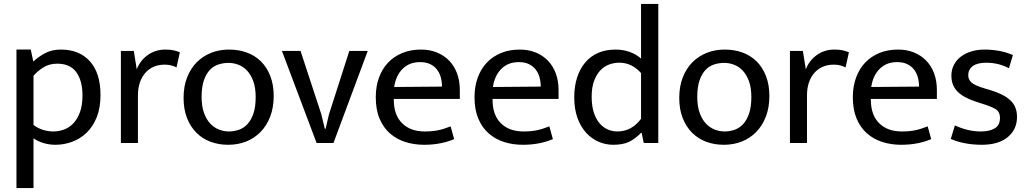

<svg xmlns="http://www.w3.org/2000/svg" viewBox="-20 -730 5245 980"><path d="M263 9Q231 9 201.5 0Q172 -9 151 -24V230H64V-477H137L150 -416Q177 -441 211 -459Q245 -477 291 -477Q385 -477 439 -417Q493 -357 493 -245Q493 -179 473.5 -131Q454 -83 421.5 -52Q389 -21 347.5 -6Q306 9 263 9ZM272 -405Q230 -405 199 -384.5Q168 -364 151 -343V-92Q174 -75 200 -67Q226 -59 252 -59Q279 -59 306 -68.5Q333 -78 354 -100Q375 -122 388 -157Q401 -192 401 -243Q401 -318 369.5 -361.5Q338 -405 272 -405Z M597 0V-470H663L678 -376Q695 -421 734 -449Q773 -477 824 -477Q850 -477 867 -473Q884 -469 898 -463L881 -386Q869 -392 854.5 -396Q840 -400 820 -400Q791 -400 766.5 -390Q742 -380 723.5 -360Q705 -340 694.5 -310.5Q684 -281 684 -243V0Z M1377 -240Q1377 -181 1359 -134.5Q1341 -88 1309.5 -56Q1278 -24 1236 -7.5Q1194 9 1145 9Q1096 9 1054.5 -6.5Q1013 -22 982.5 -52.5Q952 -83 934.5 -127.5Q917 -172 917 -230Q917 -289 935 -335Q953 -381 984.5 -412.5Q1016 -444 1058 -460.5Q1100 -477 1149 -477Q1198 -477 1239.5 -462Q1281 -447 1311.5 -417Q1342 -387 1359.5 -342.5Q1377 -298 1377 -240ZM1285 -235Q1285 -282 1273 -315Q1261 -348 1241.5 -369Q1222 -390 1197 -399.5Q1172 -409 1146 -409Q1120 -409 1095 -401Q1070 -393 1051 -373Q1032 -353 1020.5 -319.5Q1009 -286 1009 -235Q1009 -188 1021 -154.5Q1033 -121 1052.5 -100Q1072 -79 1097 -69Q1122 -59 1148 -59Q1174 -59 1199 -67.5Q1224 -76 1243 -96.5Q1262 -117 1273.5 -150.5Q1285 -184 1285 -235Z M1763 -470H1857L1682 0H1596L1419 -470H1514L1620 -147L1638 -73H1642L1659 -146Z M2327 -225H1990V-221Q1990 -143 2032.5 -101Q2075 -59 2148 -59Q2186 -59 2215.5 -65Q2245 -71 2280 -85L2298 -20Q2269 -7 2229.5 1Q2190 9 2145 9Q2094 9 2049.5 -5Q2005 -19 1971 -48.5Q1937 -78 1917.5 -124Q1898 -170 1898 -234Q1898 -289 1914.5 -334Q1931 -379 1961 -410.5Q1991 -442 2033.5 -459.5Q2076 -477 2129 -477Q2174 -477 2210.5 -462Q2247 -447 2273 -420Q2299 -393 2313 -355Q2327 -317 2327 -271ZM2236 -288Q2236 -314 2229.5 -336.5Q2223 -359 2209.5 -376Q2196 -393 2175 -403Q2154 -413 2124 -413Q2069 -413 2034.5 -378Q2000 -343 1992 -286Z M2831 -225H2494V-221Q2494 -143 2536.5 -101Q2579 -59 2652 -59Q2690 -59 2719.5 -65Q2749 -71 2784 -85L2802 -20Q2773 -7 2733.5 1Q2694 9 2649 9Q2598 9 2553.5 -5Q2509 -19 2475 -48.5Q2441 -78 2421.5 -124Q2402 -170 2402 -234Q2402 -289 2418.5 -334Q2435 -379 2465 -410.5Q2495 -442 2537.5 -459.5Q2580 -477 2633 -477Q2678 -477 2714.5 -462Q2751 -447 2777 -420Q2803 -393 2817 -355Q2831 -317 2831 -271ZM2740 -288Q2740 -314 2733.5 -336.5Q2727 -359 2713.5 -376Q2700 -393 2679 -403Q2658 -413 2628 -413Q2573 -413 2538.5 -378Q2504 -343 2496 -286Z M3252 -710H3340V0H3266L3255 -52H3252Q3221 -20 3189.5 -5.5Q3158 9 3110 9Q3072 9 3036.5 -6Q3001 -21 2973 -51Q2945 -81 2928 -126.5Q2911 -172 2911 -234Q2911 -289 2925.5 -334Q2940 -379 2967 -411Q2994 -443 3033 -460Q3072 -477 3122 -477Q3159 -477 3192.5 -465.5Q3226 -454 3252 -431ZM3252 -357Q3205 -410 3141 -410Q3114 -410 3088.5 -400.5Q3063 -391 3043.5 -370Q3024 -349 3012 -316Q3000 -283 3000 -237Q3000 -189 3011 -155.5Q3022 -122 3040.5 -100.5Q3059 -79 3082.5 -69Q3106 -59 3130 -59Q3205 -59 3252 -124Z M3907 -240Q3907 -181 3889 -134.5Q3871 -88 3839.5 -56Q3808 -24 3766 -7.5Q3724 9 3675 9Q3626 9 3584.5 -6.5Q3543 -22 3512.5 -52.5Q3482 -83 3464.5 -127.5Q3447 -172 3447 -230Q3447 -289 3465 -335Q3483 -381 3514.5 -412.5Q3546 -444 3588 -460.5Q3630 -477 3679 -477Q3728 -477 3769.5 -462Q3811 -447 3841.5 -417Q3872 -387 3889.5 -342.5Q3907 -298 3907 -240ZM3815 -235Q3815 -282 3803 -315Q3791 -348 3771.5 -369Q3752 -390 3727 -399.5Q3702 -409 3676 -409Q3650 -409 3625 -401Q3600 -393 3581 -373Q3562 -353 3550.5 -319.5Q3539 -286 3539 -235Q3539 -188 3551 -154.5Q3563 -121 3582.5 -100Q3602 -79 3627 -69Q3652 -59 3678 -59Q3704 -59 3729 -67.5Q3754 -76 3773 -96.5Q3792 -117 3803.5 -150.5Q3815 -184 3815 -235Z M4012 0V-470H4078L4093 -376Q4110 -421 4149 -449Q4188 -477 4239 -477Q4265 -477 4282 -473Q4299 -469 4313 -463L4296 -386Q4284 -392 4269.5 -396Q4255 -400 4235 -400Q4206 -400 4181.5 -390Q4157 -380 4138.5 -360Q4120 -340 4109.5 -310.5Q4099 -281 4099 -243V0Z M4762 -225H4425V-221Q4425 -143 4467.5 -101Q4510 -59 4583 -59Q4621 -59 4650.5 -65Q4680 -71 4715 -85L4733 -20Q4704 -7 4664.5 1Q4625 9 4580 9Q4529 9 4484.5 -5Q4440 -19 4406 -48.5Q4372 -78 4352.5 -124Q4333 -170 4333 -234Q4333 -289 4349.5 -334Q4366 -379 4396 -410.5Q4426 -442 4468.5 -459.5Q4511 -477 4564 -477Q4609 -477 4645.5 -462Q4682 -447 4708 -420Q4734 -393 4748 -355Q4762 -317 4762 -271ZM4671 -288Q4671 -314 4664.5 -336.5Q4658 -359 4644.5 -376Q4631 -393 4610 -403Q4589 -413 4559 -413Q4504 -413 4469.5 -378Q4435 -343 4427 -286Z M5130 -382Q5097 -398 5070 -404Q5043 -410 5016 -410Q4968 -410 4945 -392.5Q4922 -375 4922 -346Q4922 -325 4938 -309.5Q4954 -294 5005 -279L5035 -270Q5102 -250 5136.5 -218.5Q5171 -187 5171 -133Q5171 -69 5123.5 -30Q5076 9 4991 9Q4946 9 4904.5 1Q4863 -7 4833 -21L4854 -90Q4883 -76 4917 -67.5Q4951 -59 4986 -59Q5031 -59 5057.5 -75Q5084 -91 5084 -128Q5084 -160 5061 -173.5Q5038 -187 4995 -200L4964 -210Q4899 -231 4867.5 -262.5Q4836 -294 4836 -344Q4836 -374 4849 -399Q4862 -424 4884.5 -441Q4907 -458 4938 -467.5Q4969 -477 5006 -477Q5041 -477 5078.5 -470.5Q5116 -464 5150 -449Z"/></svg>

Font: Mukta Vaani
Style: Regular
Weight: 400
Designer: Noopur Datye, Girish Dalvi, Yashodeep Gholap, Pallavi Karambelkar
Foundry: Ek Type
Version: Version 2.538;PS 1.000;hotconv 16.6.51;makeotf.lib2.5.65220;